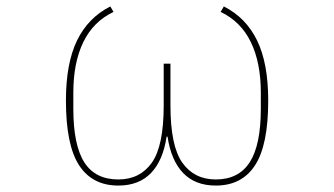

<svg xmlns="http://www.w3.org/2000/svg" viewBox="-20 -564 1040 597"><path d="M185 -251Q185 -367 219.5 -438Q254 -509 323 -544L333 -527Q270 -497 239 -433Q208 -369 208 -276V-226Q208 -113 242 -59.5Q276 -6 348 -6Q415 -6 452 -58Q489 -110 489 -236V-366H510V-236Q510 -110 547 -58Q584 -6 651 -6Q722 -6 756.5 -59.5Q791 -113 791 -226V-276Q791 -369 760 -433Q729 -497 666 -527L676 -544Q745 -509 779.5 -438Q814 -367 814 -251Q814 -113 773 -50Q732 13 651 13Q587 13 549.5 -26Q512 -65 501 -139H498Q487 -65 449.5 -26Q412 13 348 13Q267 13 226 -50Q185 -113 185 -251Z"/></svg>

Font: IBM Plex Sans JP Thin
Style: Regular
Weight: 100
Designer: Mike Abbink; Paul van der Laan; Pieter van Rosmalen; Wujin Sim; Yejin Wi; Jinhee Kim; Boomi Park; Yona Kim; Kichan Ma
Foundry: Sandoll Inc.
Version: Version 1.001